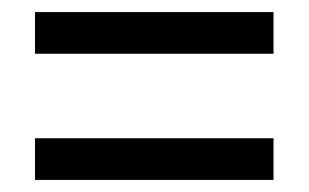

<svg xmlns="http://www.w3.org/2000/svg" viewBox="-20 -501 512 318"><path d="M38 -412H433V-481H38ZM38 -203H433V-272H38Z"/></svg>

Font: Noto Sans Kannada Condensed
Style: Regular
Weight: 400
Width: 3
Designer: Jelle Bosma - Monotype Design Team
Foundry: Monotype Imaging Inc.
Version: Version 2.005